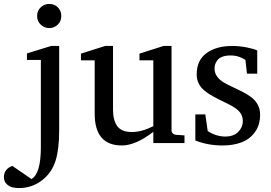

<svg xmlns="http://www.w3.org/2000/svg" viewBox="-99 -728 1378 977"><path d="M-2.9 229Q-21 229 -37.1 224.9Q-53.2 220.7 -66.2 207.5Q-79.1 194.3 -79.1 173.8Q-79.1 131.8 -36.1 116.2L61 183.1Q108.9 155.8 108.9 21V-422.9H38.1V-456.1L161.1 -494.1H202.1V-64Q202.1 31.7 183.6 90.3Q165 148.9 119.1 186Q66.4 229 -2.9 229ZM89.8 -647Q89.8 -673.8 108.4 -690.9Q127 -708 151.9 -708Q179.2 -708 196 -689.9Q212.9 -671.9 212.9 -647Q212.9 -619.1 194.3 -602.1Q175.8 -585 151.9 -585Q127.4 -585 108.6 -602.3Q89.8 -619.6 89.8 -647Z M476.1 -168.9Q476.1 -116.7 497.6 -86.4Q519 -56.2 572.8 -56.2Q622.1 -56.2 681.2 -85.9V-420.9H610.8V-455.1L732.9 -494.1H773.9V-64Q773.9 -54.7 780.5 -48.8Q787.1 -43 795.9 -42L839.8 -39.1V0H681.2V-57.1Q591.3 12.2 521 12.2Q382.8 12.2 382.8 -149.9V-420.9H313V-455.1L436 -494.1H476.1Z M1082 -494.1Q1118.2 -494.1 1154.8 -487.1Q1191.4 -480 1210 -471.2V-353H1157.7L1149.9 -422.9Q1139.6 -430.7 1119.6 -438.2Q1099.6 -445.8 1073.7 -445.8Q1049.3 -445.8 1032.2 -439.2Q1015.1 -432.6 1007.1 -421.6Q999 -410.6 995.8 -400.4Q992.7 -390.1 992.7 -378.9Q992.7 -356.9 1005.4 -339.1Q1018.1 -321.3 1038.6 -309.1Q1059.1 -296.9 1084 -285.6Q1108.9 -274.4 1133.5 -261.7Q1158.2 -249 1178.7 -234.1Q1199.2 -219.2 1211.9 -196.5Q1224.6 -173.8 1224.6 -145Q1224.6 -91.8 1198 -55.4Q1171.4 -19 1129.4 -3.4Q1087.4 12.2 1033.7 12.2Q958 12.2 895 -13.2V-146H945.8L958 -61Q1001.5 -33.2 1046.9 -33.2Q1090.3 -33.2 1113.5 -57.1Q1136.7 -81.1 1136.7 -110.8Q1136.7 -138.2 1120.6 -158Q1104.5 -177.7 1065.9 -196.8L1014.6 -222.2Q950.7 -253.4 926.3 -281.7Q901.9 -310.1 901.9 -349.1Q901.9 -421.4 951.9 -457.8Q1002 -494.1 1082 -494.1Z"/></svg>

Font: TAML ThiruValluvar
Style: Regular
Weight: 400
Version: Version 0.271; dev 7ad24fM